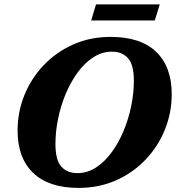

<svg xmlns="http://www.w3.org/2000/svg" viewBox="-20 -856 816 890"><path d="M776 -419.5Q776 -333 744.2 -254.8Q712.5 -176.5 654.5 -115.8Q596.5 -55 517.8 -20Q439 15 344.5 15Q206 15 133.8 -54.5Q61.5 -124 61.5 -250.5Q61.5 -337 93.2 -415.2Q125 -493.5 183 -554.2Q241 -615 319.8 -650Q398.5 -685 493 -685Q631.5 -685 703.8 -615.8Q776 -546.5 776 -419.5ZM237 -188.5Q237 -114.5 264 -84Q291 -53.5 338.5 -53.5Q384.5 -53.5 424.2 -79Q464 -104.5 496.5 -148.5Q529 -192.5 552.2 -247.8Q575.5 -303 588 -363.5Q600.5 -424 600.5 -481.5Q600.5 -555.5 573.5 -586Q546.5 -616.5 499 -616.5Q453.5 -616.5 413.5 -591Q373.5 -565.5 341 -521.5Q308.5 -477.5 285.2 -422.2Q262 -367 249.5 -306.8Q237 -246.5 237 -188.5ZM402.5 -761 425 -835.5H720.5L697.5 -761Z"/></svg>

Font: Newsreader 16pt ExtraBold
Style: Italic
Weight: 800
Italic angle: -17°
Designer: Hugues Gentile
Foundry: Production Type
Version: Version 1.003; ttfautohint (v1.8.3)